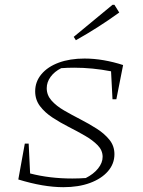

<svg xmlns="http://www.w3.org/2000/svg" viewBox="-20 -769 593 797"><path d="M447 -357 441 -473Q364 -488 288 -488Q274 -488 260 -487.5Q246 -487 234 -486Q206 -472 190 -450Q174 -428 174 -403Q174 -374 194 -351.5Q214 -329 246 -310.5Q278 -292 314 -273.5Q350 -255 382 -234.5Q414 -214 434.5 -188.5Q455 -163 455 -129Q455 -89 428 -58Q401 -27 353.5 -9.5Q306 8 243 8Q160 8 56 -24L83 -173H99L105 -49Q186 -28 280 -28Q309 -28 336 -30Q368 -46 387 -69.5Q406 -93 406 -118Q406 -145 385.5 -166Q365 -187 333 -205.5Q301 -224 265.5 -242Q230 -260 198 -281Q166 -302 146 -328.5Q126 -355 126 -390Q126 -430 152 -461Q178 -492 224 -509Q270 -526 331 -526Q370 -526 410.5 -519Q451 -512 491 -499L463 -357ZM295 -602 286 -616 447 -749H455L475 -717Q432 -686 387.5 -657.5Q343 -629 295 -602Z"/></svg>

Font: Piazzolla SC ExtraLight
Style: Italic
Weight: 200
Italic angle: -11.3°
Designer: Juan Pablo del Peral
Foundry: Huerta Tipografica
Version: Version 1.330